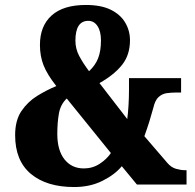

<svg xmlns="http://www.w3.org/2000/svg" viewBox="-20 -744 786 774"><path d="M279 10Q168 10 104.5 -43Q41 -96 41 -199Q41 -259 66.5 -296.5Q92 -334 130 -357.5Q168 -381 207 -397Q170 -444 155.5 -481Q141 -518 141 -563Q141 -639 188 -681.5Q235 -724 326 -724Q388 -724 427 -704.5Q466 -685 485 -652.5Q504 -620 504 -582Q504 -523 472.5 -483Q441 -443 381 -409L493 -264Q496 -286 498 -318Q500 -350 500 -382V-429H710V-371H691Q671 -371 652.5 -368.5Q634 -366 619.5 -353Q605 -340 598 -309Q591 -283 582 -254Q573 -225 562 -195L654 -88Q670 -69 689.5 -63.5Q709 -58 724 -58H732V0H532L471 -74Q443 -40 393 -15Q343 10 279 10ZM339 -457Q364 -480 375.5 -509Q387 -538 387 -581Q387 -618 373 -639Q359 -660 336 -660Q284 -660 284 -580Q284 -547 299.5 -518Q315 -489 339 -457ZM318 -65Q353 -65 381.5 -83.5Q410 -102 427 -127L249 -347Q224 -323 217.5 -286.5Q211 -250 211 -204Q211 -138 240 -101.5Q269 -65 318 -65Z"/></svg>

Font: Noto Serif Thai Condensed Black
Style: Regular
Weight: 900
Width: 3
Designer: Monotype Design Team
Foundry: Monotype Imaging Inc.
Version: Version 2.002; ttfautohint (v1.8.4.7-5d5b)